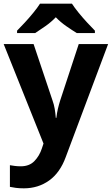

<svg xmlns="http://www.w3.org/2000/svg" viewBox="-20 -786 609 1046"><path d="M0 -546H163L266 -239Q274 -217 278 -193.5Q282 -170 284 -144H287Q290 -170 295.5 -193.5Q301 -217 308 -239L409 -546H569L338 70Q307 155 247.5 197.5Q188 240 110 240Q85 240 66.5 237.5Q48 235 34 232V114Q45 116 60.5 118Q76 120 93 120Q140 120 167.5 91.5Q195 63 208 23L217 -4ZM372 -766Q386 -744 408.5 -716.5Q431 -689 455 -663Q479 -637 497 -619V-606H398Q372 -622 341 -643.5Q310 -665 284 -692Q258 -665 228 -644Q198 -623 172 -606H73V-619Q92 -638 115.5 -663.5Q139 -689 161.5 -716.5Q184 -744 198 -766Z"/></svg>

Font: Noto Sans Gurmukhi
Style: Bold
Weight: 700
Designer: Jelle Bosma - Monotype Design Team
Foundry: Monotype Imaging Inc.
Version: Version 2.004; ttfautohint (v1.8.4.7-5d5b)